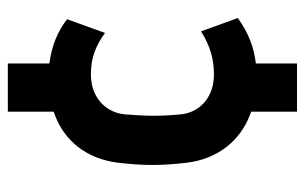

<svg xmlns="http://www.w3.org/2000/svg" viewBox="-164 -499 778 490"><g transform="rotate(-90 225.0 -254.0)"><path d="M185 -2V115H308V10C350 5 386 -9 424 -36L390 -130C352 -106 318 -97 280 -97C220 -97 182 -135 178 -183C173 -234 174 -273 178 -323C182 -372 220 -411 280 -411C324 -411 354 -398 386 -375L421 -472C389 -496 354 -511 308 -517V-623H185V-506C109 -481 65 -420 55 -344C51 -311 49 -282 49 -254C49 -226 51 -197 55 -164C65 -89 109 -28 185 -2Z"/></g></svg>

Font: Finlandica SemiBold
Style: Regular
Weight: 600
Designer: Niklas Ekholm, Juho Hiilivirta, Jaakko Suomalainen
Foundry: Helsinki Type Studio
Version: Version 2.000;Glyphs 3.2 (3202)